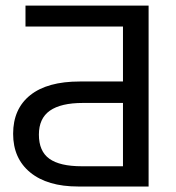

<svg xmlns="http://www.w3.org/2000/svg" viewBox="-20 -679 640 699"><path d="M27.8 -191.9Q27.8 -282.7 90.1 -332.5Q152.3 -382.3 270.5 -382.3H427.7V-582.5H72.8V-658.7H521V0H264.6Q152.8 0 90.3 -51Q27.8 -102.1 27.8 -191.9ZM121.6 -189Q121.6 -128.4 159.7 -101.1Q197.8 -73.7 277.8 -73.7H427.7V-304.2H281.7Q201.7 -304.2 161.6 -276.1Q121.6 -248 121.6 -189Z"/></svg>

Font: Liberation Mono
Style: Regular
Weight: 400
Monospace: yes
Designer: Steve Matteson
Foundry: Ascender Corporation
Version: Version 2.1.5